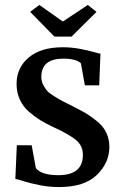

<svg xmlns="http://www.w3.org/2000/svg" viewBox="-20 -748 485 776"><path d="M200 -600 102 -700 139 -728 234 -661 335 -728 370 -700 269 -600ZM219 8Q179 8 141 0.5Q103 -7 76 -15.5Q49 -24 42 -25L48 -161H108L125 -68Q149 -40 216 -40Q315 -40 315 -122Q315 -160 285.5 -183.5Q256 -207 190 -237Q163 -250 142.5 -262.5Q122 -275 98 -295.5Q74 -316 60.5 -345Q47 -374 47 -409Q47 -474 96 -515.5Q145 -557 234 -557Q268 -557 300.5 -551Q333 -545 356 -538.5Q379 -532 386 -531L381 -403H323L307 -492Q288 -511 236 -511Q147 -511 147 -437Q147 -420 154.5 -405.5Q162 -391 170 -381.5Q178 -372 199 -359Q220 -346 232.5 -339.5Q245 -333 275 -318Q307 -302 326.5 -290.5Q346 -279 371.5 -258.5Q397 -238 409.5 -212Q422 -186 422 -154Q422 -90 371.5 -41Q321 8 219 8Z"/></svg>

Font: Aikya SemiBold
Style: Regular
Weight: 600
Designer: Neelakash Kshetrimayum (Latin subset based on Merriweather by Eben Sorkin)
Foundry: Brand New Type
Version: Version 1.00 b005